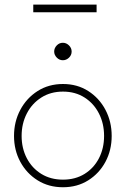

<svg xmlns="http://www.w3.org/2000/svg" viewBox="-20 -776 529 808"><path d="M245 12Q185 12 138.5 -17Q92 -46 65.5 -95Q39 -144 39 -204Q39 -264 65.5 -313.8Q92 -363.5 138.5 -393Q185 -422.5 245 -422.5Q305 -422.5 351.2 -393Q397.5 -363.5 423.8 -313.8Q450 -264 450 -204Q450 -144 423.8 -95Q397.5 -46 351.2 -17Q305 12 245 12ZM245 -20Q297 -20 336 -44.2Q375 -68.5 396.5 -110.2Q418 -152 418 -204Q418 -256 396.5 -298.2Q375 -340.5 336 -365.5Q297 -390.5 245 -390.5Q193 -390.5 153.8 -365.5Q114.5 -340.5 92.8 -298.2Q71 -256 71 -204Q71 -152 92.8 -110.2Q114.5 -68.5 153.8 -44.2Q193 -20 245 -20ZM244.5 -596Q259 -596 270.2 -585Q281.5 -574 281.5 -559Q281.5 -544 270.2 -533.2Q259 -522.5 244.5 -522.5Q229.5 -522.5 218.8 -533.8Q208 -545 208 -559Q208 -573.5 218.8 -584.8Q229.5 -596 244.5 -596ZM120 -724.5V-756.5H386.5V-724.5Z"/></svg>

Font: League Spartan Extralight
Style: Regular
Weight: 200
Foundry: The League of Moveable Type
Version: Version 2.300; ttfautohint (v1.8.3)